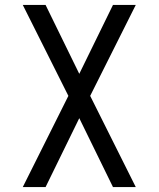

<svg xmlns="http://www.w3.org/2000/svg" viewBox="-20 -755 640 775"><path d="M72 0 256 -368 72 -735H164L300 -457L436 -735H528L344 -368L528 0H436L300 -278L164 0Z"/></svg>

Font: Nova Nerd Font
Style: Regular
Weight: 400
Designer: Belleve Invis
Foundry: Belleve Invis
Version: Version 24.1.4; ttfautohint (v1.8.4);Nerd Fonts 3.1.1